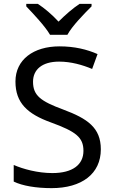

<svg xmlns="http://www.w3.org/2000/svg" viewBox="-20 -964 589 994"><path d="M239 -784H329C353 -829 416 -893 454 -931V-944H392C357 -921 319 -888 283 -852C250 -888 211 -921 176 -944H116V-931C152 -893 213 -829 239 -784ZM502 -191C502 -303 433 -350 307 -397C191 -440 151 -469 151 -541C151 -603 197 -645 286 -645C348 -645 407 -628 457 -607L485 -684C431 -708 366 -724 288 -724C153 -724 60 -655 60 -542C60 -431 122 -374 244 -330C373 -283 412 -253 412 -183C412 -112 357 -68 251 -68C175 -68 99 -89 51 -110V-24C96 -2 167 10 247 10C403 10 502 -64 502 -191Z"/></svg>

Font: Noto Sans Lycian
Style: Regular
Weight: 400
Designer: Monotype Design Team
Foundry: Monotype Imaging Inc.
Version: Version 2.002